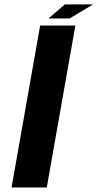

<svg xmlns="http://www.w3.org/2000/svg" viewBox="-20 -832 433 852"><path d="M187.5 0H31.2L158.2 -718.8H314.5ZM288.6 -750H194.8L268.1 -812.5H393.1Z"/></svg>

Font: Signwood
Style: Italic
Weight: 400
Italic angle: -10°
Designer: GGBotNet
Foundry: GGBotNet
Version: 0.95